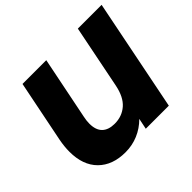

<svg xmlns="http://www.w3.org/2000/svg" viewBox="-163 -909 1131 1131"><g transform="rotate(-45 403.0 -343.0)"><path d="M806 -700 666 0H474L488 -68Q448 -28 398 -7Q348 14 292 14Q184 14 122 -48Q60 -110 60 -222Q60 -264 69 -312L147 -700H345L266 -308Q260 -280 260 -256Q260 -203 287 -176.5Q314 -150 366 -150Q427 -150 470 -187.5Q513 -225 529 -305L608 -700Z"/></g></svg>

Font: Montserrat Alternates ExtraBold
Style: Italic
Weight: 800
Italic angle: -11.3°
Designer: Julieta Ulanovsky
Foundry: Julieta Ulanovsky
Version: Version 7.200